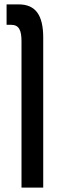

<svg xmlns="http://www.w3.org/2000/svg" viewBox="-20 -615 275 875"><path d="M78 240H177V-443C177 -545 143 -595 65 -595H10V-502H30C67 -502 78 -477 78 -426Z"/></svg>

Font: Noto Sans Hebrew ExtraCondensed Medium
Style: Regular
Weight: 500
Width: 2
Designer: Monotype Design Team
Foundry: Monotype Imaging Inc.
Version: Version 2.004